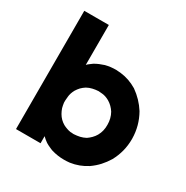

<svg xmlns="http://www.w3.org/2000/svg" viewBox="-167 -850 981 1012"><g transform="rotate(30 323.0 -343.5)"><path d="M208 -466.8Q214.8 -474.6 223.6 -480.5Q231.4 -486.3 239.3 -492.2Q252.9 -500 266.6 -505.9Q280.3 -511.7 295.9 -516.6Q311.5 -520.5 327.1 -522.5Q343.8 -524.4 360.4 -524.4Q366.2 -523.4 373 -523.4Q379.9 -523.4 386.7 -522.5Q414.1 -519.5 439.5 -510.7Q464.8 -502 489.3 -487.3Q515.6 -468.8 537.1 -446.3Q558.6 -423.8 575.2 -397.5Q613.3 -330.1 614.3 -252.9Q614.3 -251 614.3 -249Q614.3 -173.8 578.1 -107.4Q561.5 -80.1 541 -57.6Q520.5 -35.2 494.1 -16.6Q447.3 13.7 392.6 21.5Q375 23.4 357.4 23.4Q320.3 23.4 283.2 12.7Q271.5 8.8 259.8 2.9Q248 -2 237.3 -8.8Q229.5 -14.6 221.7 -20.5Q214.8 -26.4 208 -33.2Q208 -32.2 208 -31.2Q208 -31.2 208 -30.3Q208 -25.4 208 -21.5Q208 -16.6 208 -11.7Q208 -5.9 208 -1Q208 4.9 208 9.8Q205.1 9.8 203.1 9.8Q200.2 9.8 198.2 9.8Q183.6 9.8 168.9 9.8Q154.3 9.8 139.6 9.8Q128.9 9.8 119.1 9.8Q109.4 9.8 98.6 9.8Q88.9 9.8 79.1 9.8Q69.3 9.8 58.6 9.8Q58.6 7.8 58.6 4.9Q58.6 2.9 58.6 0Q58.6 -80.1 58.6 -159.2Q58.6 -238.3 58.6 -318.4Q58.6 -373 58.6 -427.7Q58.6 -482.4 58.6 -537.1Q58.6 -580.1 58.6 -623Q58.6 -667 58.6 -710Q61.5 -710 64.5 -710Q66.4 -710 69.3 -710Q84 -710 98.6 -710Q113.3 -710 127.9 -710Q137.7 -710 147.5 -710Q158.2 -710 168 -710Q177.7 -710 187.5 -710Q198.2 -710 208 -710Q208 -707 208 -705.1Q208 -702.1 208 -700.2Q208 -670.9 208 -640.6Q208 -611.3 208 -582Q208 -562.5 208 -542Q208 -521.5 208 -501Q208 -495.1 208 -488.3Q208 -481.4 208 -474.6Q208 -472.7 208 -470.7Q208 -468.8 208 -466.8ZM335.9 -380.9Q317.4 -379.9 300.8 -376Q283.2 -372.1 267.6 -363.3Q253.9 -354.5 243.2 -343.8Q232.4 -332 224.6 -319.3Q211.9 -295.9 210 -274.4Q208 -252 208 -250Q208 -247.1 208 -243.2Q208 -240.2 208 -237.3Q210 -221.7 213.9 -207Q218.8 -192.4 226.6 -178.7Q234.4 -165 245.1 -154.3Q255.9 -143.6 269.5 -135.7Q280.3 -129.9 292 -126Q302.7 -122.1 314.5 -120.1Q316.4 -120.1 317.4 -120.1Q319.3 -120.1 320.3 -120.1Q328.1 -119.1 332 -119.1Q335.9 -119.1 335.9 -119.1Q354.5 -120.1 372.1 -124Q388.7 -127.9 405.3 -136.7Q418 -145.5 428.7 -156.2Q440.4 -168 448.2 -181.6Q465.8 -212.9 464.8 -251Q464.8 -289.1 447.3 -320.3Q438.5 -334 427.7 -344.7Q416 -356.4 402.3 -364.3Q379.9 -377 359.4 -378.9Q337.9 -380.9 335.9 -380.9Z"/></g></svg>

Font: LeFont
Style: Bold
Weight: 800
Designer: Leryon MEDIA
Version: Version 1.0